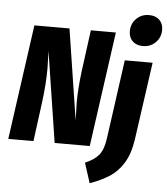

<svg xmlns="http://www.w3.org/2000/svg" viewBox="-65 -874 1005 1155"><g transform="rotate(5 437.0 -296.5)"><path d="M501 0H289L204 -548L205 -515Q207 -469 207 -444Q207 -346 192 -234L161 0H9L106 -694H318L403 -146L402 -187Q400 -231 400 -251Q400 -333 413 -441L447 -694H598ZM481 102Q537 79 564 45.5Q591 12 600 -56L666 -532H834L768 -63Q755 25 720.5 80.5Q686 136 637.5 167Q589 198 520 223ZM681 -709Q681 -755 712 -785.5Q743 -816 788 -816Q828 -816 851 -793.5Q874 -771 874 -734Q874 -688 843 -657.5Q812 -627 767 -627Q727 -627 704 -649.5Q681 -672 681 -709Z"/></g></svg>

Font: Fira Sans Condensed ExtraBold
Style: Italic
Weight: 800
Width: 3
Italic angle: -8°
Designer: bBox Type GmbH & Carrois Corporate GbR & Edenspiekermann AG
Foundry: bBox Type GmbH & Carrois Corporate GbR & Edenspiekermann AG
Version: Version 4.301